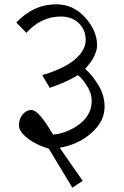

<svg xmlns="http://www.w3.org/2000/svg" viewBox="-20 -685 576 894"><path d="M126 -173Q159 -173 220 -70Q222 -68 224 -64.5Q226 -61 228 -58Q297 -66 352 -108.5Q407 -151 407 -217Q407 -252 382 -290Q357 -328 341 -335Q305 -309 212 -276L178 -332L179 -336Q278 -365 328.5 -408Q379 -451 379 -498.5Q379 -546 347 -577Q315 -608 263 -608Q171 -608 103 -532L56 -580Q136 -665 242 -665Q321 -665 376.5 -603.5Q432 -542 432 -474Q432 -454 422.5 -432Q413 -410 403.5 -397.5Q394 -385 377 -364Q411 -334 439 -287Q467 -240 467 -188Q467 -120 406 -66Q345 -12 258 3L365 157L317 189L207 7Q148 -10 108 -41.5Q68 -73 68 -102Q68 -131 85.5 -152Q103 -173 126 -173Z"/></svg>

Font: Halant
Style: Regular
Weight: 400
Designer: Hitesh Malaviya (Devanagari), Satya Rajpurohit (Latin)
Foundry: Indian Type Foundry
Version: Version 1.100;PS 1.0;hotconv 1.0.78;makeotf.lib2.5.61930; tt